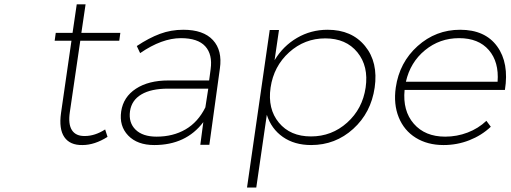

<svg xmlns="http://www.w3.org/2000/svg" viewBox="-20 -657 2316 871"><path d="M228 -472.2 232.9 -507.8H309.1L328.1 -637.2H368.2L349.1 -507.8H525.9L521 -472.2H344.2L296.9 -148.9Q288.6 -93.8 306.4 -66.4Q324.2 -39.1 365.2 -40Q410.6 -40 457 -69.8L467.8 -36.1Q409.2 1 354 1Q297.4 2 272 -34.9Q246.6 -71.8 256.8 -144L304.2 -472.2Z M529.8 -151.9Q539.6 -217.3 596.7 -254.6Q653.8 -292 743.7 -292H928.7L935.5 -342.8Q944.8 -410.2 911.1 -447Q877.4 -483.9 800.8 -483.9Q714.4 -483.9 615.7 -416L600.6 -448.2Q655.8 -484.9 705.6 -503.4Q755.4 -522 811.5 -522Q902.8 -522 946 -475.1Q989.3 -428.2 977.5 -346.2L929.7 0H888.7L902.3 -103Q823.7 1 679.7 1Q603 1 561.5 -42.2Q520 -85.4 529.8 -151.9ZM569.8 -152.8Q562.5 -100.6 595 -68.8Q627.4 -37.1 690.4 -37.1Q765.1 -37.1 821.8 -70.1Q878.4 -103 911.6 -169.9L924.8 -254.9H742.7Q666 -254.9 621.6 -228.8Q577.1 -202.6 569.8 -152.8Z M1100.6 193.8 1203.6 -521H1245.6L1225.6 -383.8Q1264.2 -448.2 1327.4 -485.1Q1390.6 -522 1466.3 -522Q1575.7 -522 1636 -448.2Q1696.3 -374.5 1679.7 -259.8Q1663.1 -145.5 1582.3 -72.3Q1501.5 1 1391.6 1Q1315.9 1 1263.4 -35.6Q1210.9 -72.3 1190.4 -136.2L1142.6 193.8ZM1390.6 -38.1Q1484.9 -38.1 1554.7 -100.6Q1624.5 -163.1 1638.7 -259.8Q1652.8 -356.4 1601.3 -419.7Q1549.8 -482.9 1455.6 -482.9Q1361.8 -482.9 1291.7 -419.7Q1221.7 -356.4 1207.5 -259.8Q1193.4 -163.1 1245.1 -100.6Q1296.9 -38.1 1390.6 -38.1Z M1775.4 -259.8Q1792 -374 1874.5 -448Q1957 -522 2067.4 -522Q2180.7 -522 2235.4 -446.5Q2290 -371.1 2270.5 -249H1815.4Q1806.2 -154.3 1857.2 -95.7Q1908.2 -37.1 1999.5 -37.1Q2052.7 -37.1 2101.3 -55.7Q2149.9 -74.2 2186.5 -108.9L2206.5 -82Q2164.6 -42.5 2109.1 -20.8Q2053.7 1 1992.2 1Q1919.4 1 1866.2 -32Q1813 -64.9 1788.8 -124.8Q1764.6 -184.6 1775.4 -259.8ZM1821.3 -286.1H2237.3Q2244.1 -376 2197.5 -429.9Q2150.9 -483.9 2062.5 -483.9Q1974.6 -483.9 1908 -429.2Q1841.3 -374.5 1821.3 -286.1Z"/></svg>

Font: Trueno UltraLight
Style: Italic
Weight: 250
Designer: Julieta Ulanovsky
Foundry: Julieta Ulanovsky
Version: Version 3.001b | FøM Fix